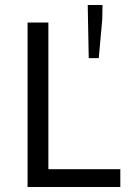

<svg xmlns="http://www.w3.org/2000/svg" viewBox="-20 -746 526 766"><path d="M90 0V-656H173V-71H460V0ZM334 -514 330 -726H389L388 -669L374 -514Z"/></svg>

Font: Mada
Style: Regular
Weight: 400
Designer: Khaled Hosny
Version: Version 1.5